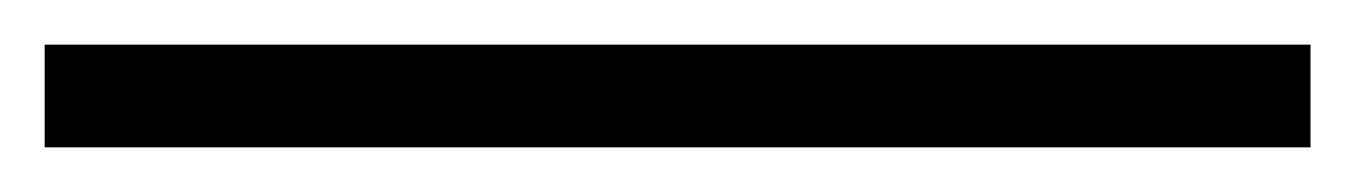

<svg xmlns="http://www.w3.org/2000/svg" viewBox="-25 2 607 86"><path d="M-5 68H562V22H-5Z"/></svg>

Font: Noto Serif HK Light
Style: Regular
Weight: 300
Designer: Ryoko NISHIZUKA 西塚涼子 (kana & ideographs); Frank Grießhammer (Latin, Greek & Cyrillic); Wenlong ZHANG 张文龙 (bopomofo); San
Foundry: Adobe
Version: Version 2.001;hotconv 1.1.0;makeotfexe 2.6.0